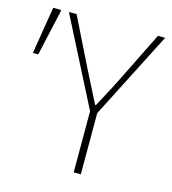

<svg xmlns="http://www.w3.org/2000/svg" viewBox="-121 -743 738 825"><g transform="rotate(15 248.0 -330.0)"><path d="M282.2 0V-272L84 -660.2H118.2L224.1 -445.8Q283.2 -328.1 295.9 -304.2H299.8Q360.8 -417 374 -445.8L480 -660.2H512.2L314 -272V0ZM-20 -450.2 14.2 -660.2H47.9L49.8 -655.8L3.9 -450.2Z"/></g></svg>

Font: Source Sans 3 ExtraLight
Style: Regular
Weight: 200
Designer: Paul D. Hunt
Foundry: Adobe
Version: Version 3.052;hotconv 1.1.0;makeotfexe 2.6.0